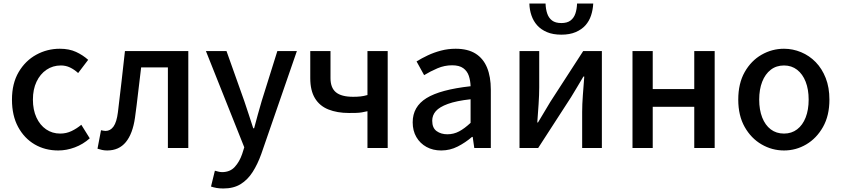

<svg xmlns="http://www.w3.org/2000/svg" viewBox="-20 -841 4782 1091"><path d="M311 14Q236 14 177 -20.5Q118 -55 83 -119.5Q48 -184 48 -275Q48 -367 86 -431.5Q124 -496 186 -530Q248 -564 320 -564Q373 -564 412 -546Q451 -528 481 -501L424 -426Q402 -446 378 -457.5Q354 -469 326 -469Q280 -469 244 -444.5Q208 -420 187.5 -376.5Q167 -333 167 -275Q167 -217 187 -173.5Q207 -130 242 -106Q277 -82 322 -82Q357 -82 387 -96.5Q417 -111 442 -132L490 -55Q452 -21 405 -3.5Q358 14 311 14Z M589 14Q573 14 560 11Q547 8 534 4L554 -101Q560 -100 566.5 -98.5Q573 -97 580 -97Q607 -97 625 -122Q643 -147 650 -203Q661 -290 670.5 -377Q680 -464 690 -551H1050V0H934V-458H782Q773 -387 765 -315.5Q757 -244 747 -172Q734 -81 695 -33.5Q656 14 589 14Z M1249 230Q1227 230 1210.5 227Q1194 224 1179 219L1201 129Q1209 131 1220 134Q1231 137 1242 137Q1287 137 1314 107.5Q1341 78 1356 34L1368 -4L1150 -551H1267L1368 -267Q1381 -230 1393.5 -190.5Q1406 -151 1419 -112H1424Q1434 -150 1445 -190Q1456 -230 1467 -267L1556 -551H1667L1465 33Q1444 92 1415.5 136.5Q1387 181 1347 205.5Q1307 230 1249 230Z M2068 0V-209Q2051 -205 2036 -202.5Q2021 -200 2004.5 -199.5Q1988 -199 1963 -199Q1896 -199 1846 -219Q1796 -239 1769.5 -283Q1743 -327 1743 -397V-551H1858V-397Q1858 -342 1889 -316.5Q1920 -291 1987 -291Q2010 -291 2028.5 -293Q2047 -295 2068 -301V-551H2183V0Z M2487 14Q2440 14 2403.5 -6Q2367 -26 2346 -62Q2325 -98 2325 -146Q2325 -235 2403.5 -283.5Q2482 -332 2654 -351Q2653 -383 2644 -410Q2635 -437 2612.5 -453.5Q2590 -470 2549 -470Q2506 -470 2466 -453Q2426 -436 2390 -414L2347 -492Q2376 -510 2411 -526.5Q2446 -543 2486 -553.5Q2526 -564 2569 -564Q2638 -564 2682 -536.5Q2726 -509 2747.5 -457Q2769 -405 2769 -331V0H2675L2666 -63H2662Q2625 -31 2581 -8.5Q2537 14 2487 14ZM2522 -78Q2558 -78 2589 -94.5Q2620 -111 2654 -143V-277Q2573 -268 2525 -250.5Q2477 -233 2456.5 -209.5Q2436 -186 2436 -155Q2436 -114 2461 -96Q2486 -78 2522 -78Z M2932 0V-551H3044V-345Q3044 -303 3040.5 -250Q3037 -197 3033 -145H3037Q3052 -170 3072 -203.5Q3092 -237 3107 -262L3294 -551H3400V0H3288V-205Q3288 -248 3292 -300.5Q3296 -353 3300 -406H3295Q3280 -381 3260 -347Q3240 -313 3225 -289L3038 0ZM3170 -644Q3122 -644 3088 -658.5Q3054 -673 3032.5 -697Q3011 -721 3000 -753Q2989 -785 2988 -821H3080Q3081 -789 3089.5 -764Q3098 -739 3117 -724.5Q3136 -710 3170 -710Q3203 -710 3222 -724.5Q3241 -739 3249.5 -764Q3258 -789 3259 -821H3351Q3349 -785 3338.5 -753Q3328 -721 3306.5 -697Q3285 -673 3251 -658.5Q3217 -644 3170 -644Z M3574 0V-551H3689V-335H3925V-551H4041V0H3925V-234H3689V0Z M4435 14Q4367 14 4307.5 -20.5Q4248 -55 4211.5 -119.5Q4175 -184 4175 -275Q4175 -367 4211.5 -431.5Q4248 -496 4307.5 -530Q4367 -564 4435 -564Q4485 -564 4532 -544.5Q4579 -525 4615 -488Q4651 -451 4672 -397.5Q4693 -344 4693 -275Q4693 -184 4656.5 -119.5Q4620 -55 4561.5 -20.5Q4503 14 4435 14ZM4435 -82Q4478 -82 4509.5 -106Q4541 -130 4558 -173.5Q4575 -217 4575 -275Q4575 -333 4558 -376.5Q4541 -420 4509.5 -444.5Q4478 -469 4435 -469Q4391 -469 4359.5 -444.5Q4328 -420 4311 -376.5Q4294 -333 4294 -275Q4294 -217 4311 -173.5Q4328 -130 4359.5 -106Q4391 -82 4435 -82Z"/></svg>

Font: Noto Sans SC Medium
Style: Regular
Weight: 500
Designer: Ryoko NISHIZUKA  (kana, bopomofo & ideographs); Paul D. Hunt (Latin, Greek & Cyrillic); Sandoll Communications , Soo-you
Foundry: Adobe
Version: Version 2.004-H2;hotconv 1.0.118;makeotfexe 2.5.65603